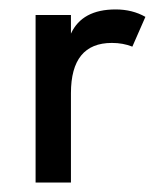

<svg xmlns="http://www.w3.org/2000/svg" viewBox="-20 -387 325 403"><path d="M54.7 -355.5H128.9V-316.4Q152.3 -367.2 222.7 -367.2Q257.8 -367.2 285.2 -351.6L257.8 -289.1Q238.3 -296.9 214.8 -296.9Q128.9 -296.9 128.9 -191.4V-3.9H54.7Z"/></svg>

Font: 和音 by 宁静之雨，公众号njzyshare
Style: Regular
Weight: 400
Designer: Steve Matteson
Foundry: Ascender Corporation
Version: Version 6.00;June 8, 2018;FontCreator 11.0.0.2388 32-bit